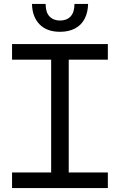

<svg xmlns="http://www.w3.org/2000/svg" viewBox="-20 -952 606 972"><path d="M239 -63V-666H328V-63ZM41 0V-79H526V0ZM41 -650V-729H526V-650ZM284 -791Q216 -791 179.5 -829.5Q143 -868 142 -932H211Q211 -889 231 -868.5Q251 -848 284 -848Q318 -848 337.5 -869Q357 -890 357 -932H426Q425 -889 408.5 -857Q392 -825 360 -808Q328 -791 284 -791Z"/></svg>

Font: Hubot Sans
Style: Regular
Weight: 400
Designer: Deni Anggara
Foundry: GitHub, Inc., Subsidiary of Microsoft Corporation
Version: Version 2.000